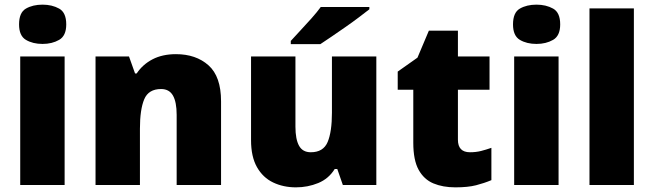

<svg xmlns="http://www.w3.org/2000/svg" viewBox="-20 -796 2813 826"><path d="M163 -776Q204 -776 234.5 -759Q265 -742 265 -691Q265 -642 234.5 -624.5Q204 -607 163 -607Q121 -607 91.5 -624.5Q62 -642 62 -691Q62 -742 91.5 -759Q121 -776 163 -776ZM258 -553V0H67V-553Z M737 -563Q823 -563 877 -515Q931 -467 931 -360V0H740V-302Q740 -357 724 -385Q708 -413 673 -413Q619 -413 600.5 -369Q582 -325 582 -242V0H391V-553H535L561 -480H568Q594 -519 636.5 -541Q679 -563 737 -563Z M1599 -553V0H1455L1431 -69H1420Q1394 -27 1349 -8.5Q1304 10 1253 10Q1199 10 1155 -11Q1111 -32 1085.5 -77Q1060 -122 1060 -193V-553H1251V-251Q1251 -197 1266.5 -169Q1282 -141 1317 -141Q1371 -141 1389.5 -185Q1408 -229 1408 -311V-553ZM1569 -756Q1551 -742 1524 -721.5Q1497 -701 1466 -679.5Q1435 -658 1406.5 -638.5Q1378 -619 1358 -606H1231V-620Q1248 -639 1272 -664.5Q1296 -690 1320 -717Q1344 -744 1360 -766H1569Z M2002 -141Q2028 -141 2049.5 -146.5Q2071 -152 2094 -160V-21Q2063 -8 2028 1Q1993 10 1939 10Q1885 10 1844.5 -7Q1804 -24 1781 -65.5Q1758 -107 1758 -182V-410H1691V-488L1776 -548L1825 -664H1950V-553H2086V-410H1950V-195Q1950 -141 2002 -141Z M2288 -776Q2329 -776 2359.5 -759Q2390 -742 2390 -691Q2390 -642 2359.5 -624.5Q2329 -607 2288 -607Q2246 -607 2216.5 -624.5Q2187 -642 2187 -691Q2187 -742 2216.5 -759Q2246 -776 2288 -776ZM2383 -553V0H2192V-553Z M2707 0H2516V-760H2707Z"/></svg>

Font: Noto Sans Syriac Western Black
Style: Regular
Weight: 900
Designer: Patrick Giasson and the Monotype Design Team
Foundry: Monotype Imaging Inc.
Version: Version 3.000; ttfautohint (v1.8.4.7-5d5b)